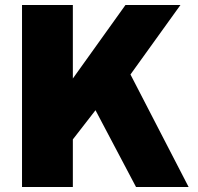

<svg xmlns="http://www.w3.org/2000/svg" viewBox="-20 -743 788 763"><path d="M729.5 0H520.5L359.5 -305L269.5 -189V0H67.5V-723H269.5V-431L478.5 -723H697L498.5 -447Z"/></svg>

Font: Public Sans Black
Style: Regular
Weight: 900
Designer: The Public Sans Project Authors: Dan O. Williams and USWDS (Libre Franklin designed by Pablo Impallari and Rodrigo Fuenz
Version: Version 1.007